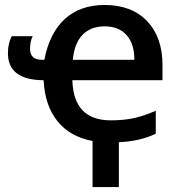

<svg xmlns="http://www.w3.org/2000/svg" viewBox="-20 -570 727 780"><path d="M356 2.9Q263.7 -14.6 212.9 -78.4Q162.1 -142.1 157.2 -244.1Q12.2 -245.1 12.2 -354Q12.2 -394 27.8 -422.9H112.8Q102.1 -402.3 102.1 -371.1Q102.1 -327.1 150.9 -327.1H160.2Q181.2 -436.5 243.7 -493.2Q306.2 -549.8 404.8 -549.8Q514.6 -549.8 577.4 -484.4Q640.1 -418.9 640.1 -306.2V-244.1H273.9Q278.8 -81.1 430.2 -81.1Q480.5 -81.1 521.5 -89.6Q562.5 -98.1 612.8 -120.1V-26.9Q549.3 3.9 462.9 7.8V189.9H356ZM404.8 -462.9Q349.1 -462.9 315.7 -429Q282.2 -395 275.9 -327.1H525.9Q525.9 -391.6 494.4 -427.2Q462.9 -462.9 404.8 -462.9Z"/></svg>

Font: JBL Sans
Style: Semibold
Weight: 600
Version: Version 1.10